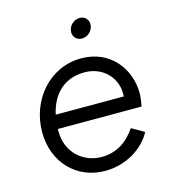

<svg xmlns="http://www.w3.org/2000/svg" viewBox="-111 -832 840 935"><g transform="rotate(-15 308.5 -364.0)"><path d="M305 12C413 12 503 -48 541 -121L478 -157C441 -101 385 -58 306 -58C214 -58 134 -125 134 -232V-245H556C559 -259 564 -289 564 -310C564 -432 480 -548 332 -548C173 -548 56 -412 56 -249C56 -97 161 12 305 12ZM142 -315C164 -415 228 -478 331 -478C423 -478 493 -407 485 -315ZM319 -690C315 -662 334 -640 362 -640C390 -640 415 -662 419 -690C423 -718 404 -740 376 -740C348 -740 323 -718 319 -690Z"/></g></svg>

Font: Mluvka
Style: Italic
Weight: 400
Italic angle: -8°
Designer: Modified by Jiří Krblich, Original typeface by Gumpita Rahayu
Foundry: Gumpita Rahayu & Jiří Krblich
Version: Version 2.000;Glyphs 3.1.1 (3134)